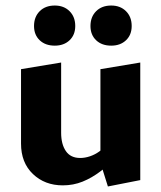

<svg xmlns="http://www.w3.org/2000/svg" viewBox="-20 -662 583 694"><path d="M207 8Q142 8 99 -33Q56 -74 56 -143V-412L201 -436V-182Q201 -141 218 -116Q235 -91 270 -91Q287 -91 305 -97Q323 -103 339 -114.5Q355 -126 366 -142L403 -101Q375 -67 343.5 -43Q312 -19 278.5 -5.5Q245 8 207 8ZM370 12 343 -74V-412L487 -436V-11ZM178 -497Q144 -497 123.5 -516.5Q103 -536 103 -568Q103 -601 123.5 -621.5Q144 -642 178 -642Q211 -642 231.5 -621.5Q252 -601 252 -568Q252 -536 231.5 -516.5Q211 -497 178 -497ZM382 -497Q348 -497 327.5 -516.5Q307 -536 307 -568Q307 -601 327.5 -621.5Q348 -642 382 -642Q415 -642 435.5 -621.5Q456 -601 456 -568Q456 -536 435.5 -516.5Q415 -497 382 -497Z"/></svg>

Font: Ysabeau Infant ExtraBold
Style: Regular
Weight: 800
Designer: Christian Thalmann (Catharsis Fonts)
Version: Version 2.001;gftools[0.9.30]; featfreeze: ss01,ss02,lnum